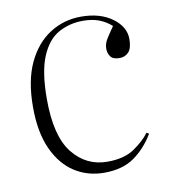

<svg xmlns="http://www.w3.org/2000/svg" viewBox="-66 -579 578 651"><g transform="rotate(-10 223.0 -253.5)"><path d="M242 14Q185 14 140 -15Q95 -44 68.5 -102Q42 -160 42 -247Q42 -338 70.5 -398.5Q99 -459 147.5 -490Q196 -521 255 -521Q321 -521 362.5 -490.5Q404 -460 404 -418Q404 -387 392 -373.5Q380 -360 360 -360Q338 -360 329.5 -371.5Q321 -383 321 -399Q321 -416 331 -432Q341 -448 357 -471Q338 -488 314.5 -497Q291 -506 259 -506Q213 -506 175 -485Q137 -464 115 -411.5Q93 -359 93 -265Q93 -138 139.5 -79.5Q186 -21 259 -21Q317 -21 352 -45Q387 -69 406 -95L414 -90Q386 -43 345.5 -14.5Q305 14 242 14Z"/></g></svg>

Font: Literata 72pt ExtraLight
Style: Regular
Weight: 200
Designer: Latin by Veronika Burian and Jose Scaglione. Greek by Irene Vlachou. Cyrillic by Vera Evstafieva.
Foundry: TypeTogether
Version: Version 3.002